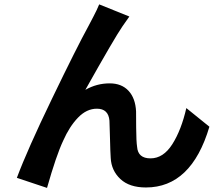

<svg xmlns="http://www.w3.org/2000/svg" viewBox="-20 -829 1040 895"><path d="M442.4 -808.6 583 -752Q579.1 -747.1 550.8 -706.1Q513.7 -652.3 377.9 -410.2Q430.7 -440.4 491.2 -440.4Q546.9 -440.4 579.1 -405.8Q611.3 -371.1 614.3 -309.6Q614.3 -300.8 614.7 -234.9Q615.2 -168.9 619.1 -144.5Q623 -90.8 681.6 -90.8Q741.2 -90.8 783.2 -156.7Q825.2 -222.7 848.6 -325.2L956.1 -238.3Q872.1 44.9 660.2 44.9Q583 44.9 541 5.4Q499 -34.2 496.1 -92.8Q494.1 -121.1 492.7 -184.6Q491.2 -248 490.2 -266.6Q485.4 -322.3 431.6 -322.3Q383.8 -322.3 343.8 -280.8Q303.7 -239.3 274.4 -172.9Q242.2 -104.5 199.2 46.9L58.6 0Q107.4 -130.9 222.7 -369.6Q337.9 -608.4 392.6 -708Q396.5 -715.8 414.6 -750Q432.6 -784.2 442.4 -808.6Z"/></svg>

Font: Gen Shin Gothic Monospace Bold
Style: Bold
Weight: 700
Designer: [Source Han Sans]
Ryoko NISHIZUKA  (kana & ideographs); Paul D. Hunt (Latin, Greek & Cyrillic); Wenlong ZHANG  (bopomofo
Version: Version 1.002.20150607